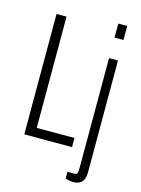

<svg xmlns="http://www.w3.org/2000/svg" viewBox="-133 -798 775 1057"><g transform="rotate(15 254.5 -269.5)"><path d="M64 0V-686H121V-52H336V0ZM406 -643V-723H457V-643ZM393 184Q386 184 377 183Q368 182 359.5 180Q351 178 347 176V138H383Q400 138 403 129.5Q406 121 406 95V-526H457V108Q457 136 449 153Q441 170 426.5 177Q412 184 393 184Z"/></g></svg>

Font: Archivo ExtraCondensed ExtraLight
Style: Regular
Weight: 250
Width: 2
Designer: Hector Gatti
Foundry: Omnibus-Type
Version: Version 2.001